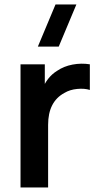

<svg xmlns="http://www.w3.org/2000/svg" viewBox="-20 -822 439 842"><path d="M315 -802.5 237.5 -617.5H146L223.5 -802.5ZM191 0H70V-540H176.5V-408.5L163.5 -425.5Q185 -483.5 230.5 -511.5Q260 -531.5 298.2 -538.8Q336.5 -546 374 -540V-427.5Q351 -435 318.8 -432Q286.5 -429 262.5 -414.5Q191 -376 191 -274.5Z"/></svg>

Font: Vortex Mix
Style: Bold
Weight: 700
Designer: Mikhail Sharanda
Foundry: Mikhail Sharanda
Version: Version 4.504;Glyphs 3.1.2 (3151)